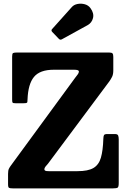

<svg xmlns="http://www.w3.org/2000/svg" viewBox="-20 -1040 706 1060"><path d="M74 -750H582.5Q596.5 -750 601 -745.2Q605.5 -740.5 605.5 -726V-651.5Q605.5 -629.5 598.8 -616Q592 -602.5 583.5 -590.5L255.5 -150.5Q245.5 -136 235.2 -125Q225 -114 225 -105Q225 -100.5 229.5 -97.8Q234 -95 248.5 -95H408Q466 -95 495.8 -112.5Q525.5 -130 537 -169.2Q548.5 -208.5 550.5 -273.5Q551 -288.5 554.2 -294.2Q557.5 -300 573.5 -300H614Q629 -300 632.2 -292Q635.5 -284 635.5 -270.5V-30Q635.5 -9 630 -4.5Q624.5 0 603.5 0H51Q35 0 29.8 -3Q24.5 -6 24.5 -22.5V-79.5Q24.5 -99 29 -108.2Q33.5 -117.5 41.5 -128L394.5 -610Q402.5 -621 409 -629Q415.5 -637 415.5 -645.5Q415.5 -655 389 -655H277Q200 -655 167.5 -615.2Q135 -575.5 132 -491Q132 -475.5 128.8 -472.8Q125.5 -470 109.5 -470H66Q52 -470 49.5 -473.5Q47 -477 47 -490.5V-727Q47 -744 52 -747Q57 -750 74 -750ZM305 -825.5 268.5 -863.5Q260 -872.5 268.5 -880.5L376 -1000.5Q387.5 -1014 407.8 -1018Q428 -1022 448 -1016.5Q468 -1011 479.5 -995Q500 -967 493.5 -940.5Q487 -914 463.5 -901L322.5 -823.5Q312.5 -817.5 305 -825.5Z"/></svg>

Font: Besley* Narrow
Style: Bold
Weight: 700
Width: 4
Designer: Owen Earl
Foundry: indestructible type*
Version: Version 3.000; ttfautohint (v1.8.3)